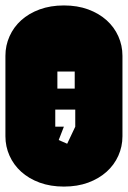

<svg xmlns="http://www.w3.org/2000/svg" viewBox="-22 -689 472 709"><path d="M213.9 0Q164.6 0 124.5 -14.6Q84.5 -29.3 56.4 -54.7Q28.3 -80.1 13.2 -114Q-2 -147.9 -2 -186V-482.9Q-2 -521 13.2 -554.9Q28.3 -588.9 56.4 -614.3Q84.5 -639.6 124.5 -654.3Q164.6 -668.9 213.9 -668.9Q263.7 -668.9 303.5 -654.3Q343.3 -639.6 371.6 -614.3Q399.9 -588.9 415 -554.9Q430.2 -521 430.2 -482.9V-186Q430.2 -147.9 415 -114Q399.9 -80.1 371.6 -54.7Q343.3 -29.3 303.5 -14.6Q263.7 0 213.9 0ZM226.1 -158.2 255.9 -221.2V-284.2H182.1V-221.2H213.9L194.8 -171.9ZM253.9 -361.8V-424.8H189.9V-361.8Z"/></svg>

Font: Monofett
Style: Regular
Weight: 400
Designer: vernon adams
Foundry: vernon adams
Version: Version 1.000